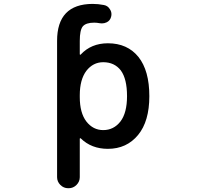

<svg xmlns="http://www.w3.org/2000/svg" viewBox="-20 -784 1040 1000"><path d="M335 196.3Q311.5 196.3 294.4 179.2Q277.3 162.1 277.3 138.7V-571.3Q277.3 -762.7 461.9 -763.7Q492.2 -763.7 521.5 -757.8Q542 -753.9 552.7 -735.4Q560.5 -723.6 560.5 -710Q560.5 -703.1 558.6 -696.3Q553.7 -676.8 536.1 -668Q524.4 -662.1 510.7 -662.1Q504.9 -662.1 499 -663.1Q484.4 -666 470.7 -666Q427.7 -666 411.1 -646.5Q395.5 -627 395.5 -571.3V-502Q395.5 -500 397 -499Q398.4 -498 400.4 -500Q455.1 -558.6 542 -558.6Q643.6 -558.6 701.2 -487.3Q757.8 -416 757.8 -283.2Q757.8 -152.3 699.2 -81.1Q639.6 -8.8 542 -8.8Q456.1 -8.8 400.4 -63.5Q398.4 -64.5 397 -64Q395.5 -63.5 395.5 -60.5V138.7Q395.5 162.1 378.4 179.2Q361.3 196.3 337.9 196.3ZM517.6 -460Q464.8 -460 429.7 -415Q395.5 -369.1 395.5 -288.1V-278.3Q395.5 -196.3 429.7 -151.4Q464.8 -106.4 517.6 -106.4Q572.3 -106.4 607.4 -151.4Q641.6 -196.3 641.6 -283.2Q641.6 -373 609.4 -417Q576.2 -460 517.6 -460Z"/></svg>

Font: Rounded Mgen+ 1mn medium
Style: Regular
Weight: 500
Designer: [Source Han Sans]
Ryoko NISHIZUKA  (kana & ideographs); Paul D. Hunt (Latin, Greek & Cyrillic); Wenlong ZHANG  (bopomofo
Version: Version 1.059.20150602